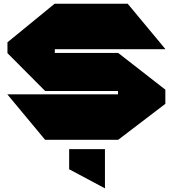

<svg xmlns="http://www.w3.org/2000/svg" viewBox="-20 -750 927 1030"><path d="M274 -486V-730H665L867 -487V-486ZM222 0 20 -243V-244H613V0ZM222 -262 20 -465V-466H613V-262ZM20 -466V-523L273 -730H274V-466ZM613 0V-466H614L867 -269V-193L614 0ZM542 260 351 158V50H543V260Z"/></svg>

Font: Foldit Thin Black
Style: Regular
Weight: 900
Version: Version 1.003